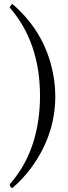

<svg xmlns="http://www.w3.org/2000/svg" viewBox="-20 -728 338 951"><path d="M253.9 -252Q253.9 -57.6 132.3 106Q91.3 160.6 42 203.1Q32.7 202.6 29.8 191.4Q28.3 186.5 27.8 185.1Q168.9 25.9 177.7 -223.6Q178.2 -238.3 178.2 -252Q178.2 -518.6 27.8 -690.9Q35.2 -706.1 42 -708Q215.3 -558.1 248 -333Q253.9 -291.5 253.9 -252Z"/></svg>

Font: Linux Libertine Display O
Style: Regular
Weight: 400
Designer: Philipp H. Poll
Foundry: Philipp H. Poll
Version: Version 5.0.9